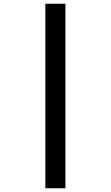

<svg xmlns="http://www.w3.org/2000/svg" viewBox="-20 -777 591 1024"><path d="M222 -757H329V227H222Z"/></svg>

Font: Noto Sans Gujarati UI
Style: Bold
Weight: 700
Designer: Jelle Bosma - Monotype Design Team, Universal Thirst
Foundry: Monotype Imaging Inc.
Version: Version 2.106; ttfautohint (v1.8.4.7-5d5b)